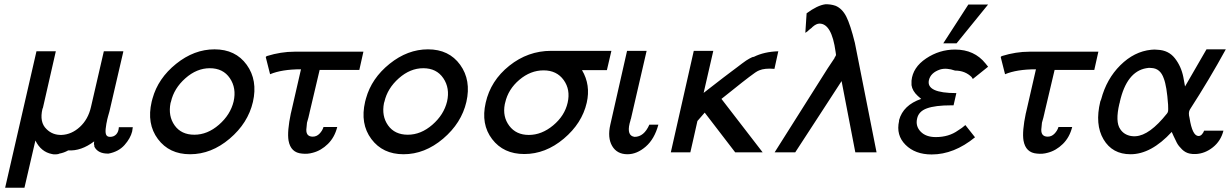

<svg xmlns="http://www.w3.org/2000/svg" viewBox="-20 -710 5734 895"><path d="M4 165 150 -471H240V-470L180 -207L178 -203Q163 -140 197 -108Q225 -80 267 -81Q314 -83 352.5 -118.5Q391 -154 404 -211L464 -471H554L555 -470L490 -190Q488 -184 484 -169Q479 -151 478 -143Q476 -136 474 -120Q470 -96 474 -84Q478 -72 493 -72Q511 -72 522 -84Q533 -96 534 -117H599Q598 -111 596 -97Q588 -65 560.5 -34Q533 -3 486 6Q437 7 420 -26Q420 -29 419.5 -32.5Q419 -36 418 -38V-40Q418 -45 419 -51Q358 -5 298 -9Q279 2 257 6Q253 9 240.5 9.5Q228 10 222 8Q171 -2 145 -55L94 165Z M687 -236Q689 -246 691 -251Q717 -345 801 -412.5Q885 -480 980 -480Q1078 -480 1130 -408Q1182 -336 1159 -235Q1136 -136 1050.5 -63.5Q965 9 866 9Q769 9 716 -62Q663 -133 687 -236ZM777 -236Q777 -235 776 -233Q775 -231 775 -230Q763 -169 794 -125.5Q825 -82 886 -82Q947 -82 1000.5 -128.5Q1054 -175 1069 -237Q1083 -299 1051.5 -345.5Q1020 -392 958 -392Q897 -392 844 -345Q791 -298 777 -236Z M1219 -443Q1219 -447 1225 -449Q1290 -469 1352 -469H1674L1655 -384H1470L1423 -185Q1423 -183 1422 -180Q1421 -177 1420 -172Q1419 -167 1418 -163Q1412 -141 1411 -138Q1409 -124 1409 -117Q1402 -73 1438 -73Q1456 -73 1469.5 -87Q1483 -101 1488 -118H1552Q1540 -70 1508.5 -39Q1477 -8 1438 2Q1414 9 1388 6Q1335 2 1325 -55Q1318 -97 1336 -183V-182Q1338 -190 1339 -195L1383 -387Q1294 -387 1239 -364Z M1682 -236Q1684 -246 1686 -251Q1712 -345 1796 -412.5Q1880 -480 1975 -480Q2073 -480 2125 -408Q2177 -336 2154 -235Q2131 -136 2045.5 -63.5Q1960 9 1861 9Q1764 9 1711 -62Q1658 -133 1682 -236ZM1772 -236Q1772 -235 1771 -233Q1770 -231 1770 -230Q1758 -169 1789 -125.5Q1820 -82 1881 -82Q1942 -82 1995.5 -128.5Q2049 -175 2064 -237Q2078 -299 2046.5 -345.5Q2015 -392 1953 -392Q1892 -392 1839 -345Q1786 -298 1772 -236Z M2244 -231Q2267 -334 2354 -403.5Q2441 -473 2549 -473H2830L2809 -383H2693Q2734 -314 2715 -231Q2693 -135 2608 -63.5Q2523 8 2424 8Q2327 8 2274 -61.5Q2221 -131 2244 -231ZM2335 -232Q2333 -226 2333 -224Q2322 -166 2354 -123.5Q2386 -81 2445 -81Q2505 -81 2558.5 -125.5Q2612 -170 2626 -231Q2640 -292 2607.5 -337Q2575 -382 2514 -382Q2453 -382 2401 -338Q2349 -294 2335 -232Z M2825 -129 2903 -473H2994V-472L2921 -156Q2920 -155 2919.5 -152.5Q2919 -150 2919 -149L2915 -135Q2901 -77 2938 -72Q2982 -72 3007 -129H3049Q3031 -62 2990 -26.5Q2949 9 2905 9Q2856 9 2833.5 -29.5Q2811 -68 2825 -129Z M3107 0 3214 -473H3305L3260 -277Q3283 -295 3309 -315Q3335 -335 3351 -347.5Q3367 -360 3386 -374Q3405 -388 3416 -396.5Q3427 -405 3439 -414Q3451 -423 3458.5 -428Q3466 -433 3473.5 -437Q3481 -441 3485.5 -443Q3490 -445 3494 -445Q3542 -469 3608 -471L3590 -389Q3545 -393 3519 -382Q3511 -379 3500 -371.5Q3489 -364 3472 -351Q3455 -338 3439 -325.5Q3423 -313 3394.5 -290Q3366 -267 3343 -249L3535 0H3407L3265 -185L3231 -146Q3225 -118 3212.5 -63.5Q3200 -9 3198 0Z M3591 0 3838 -391 3870 -439Q3870 -441 3872 -444Q3877 -450 3877 -455Q3876 -460 3875 -469Q3857 -600 3800 -600Q3785 -600 3767 -584Q3765 -581 3760 -577.5Q3755 -574 3753 -572Q3742 -561 3734 -557L3740 -648Q3790 -685 3827 -690Q3852 -691 3875 -683Q3906 -670 3925 -632.5Q3944 -595 3965 -510L4066 0H3967L3903 -332Q3887 -307 3800 -173.5Q3713 -40 3687 0Z M4171 -146V-150Q4190 -220 4274 -249Q4260 -261 4258 -263Q4233 -286 4229 -313V-334Q4235 -396 4297 -437.5Q4359 -479 4432 -479Q4522 -479 4574 -414L4586 -399L4515 -342Q4514 -344 4512 -346Q4510 -348 4510 -350Q4479 -381 4432 -381Q4392 -395 4362 -386Q4318 -371 4310 -336Q4297 -276 4438 -276L4425 -219H4413Q4340 -219 4301 -205Q4262 -191 4255 -157Q4247 -122 4271.5 -96.5Q4296 -71 4342 -71Q4403 -71 4446 -102L4464 -114Q4473 -122 4480 -127L4525 -70Q4427 10 4323 10Q4246 10 4201 -35Q4156 -80 4171 -146ZM4377 -508 4494 -689H4586L4439 -508Z M4645 -443Q4645 -447 4651 -449Q4716 -469 4778 -469H5100L5081 -384H4896L4849 -185Q4849 -183 4848 -180Q4847 -177 4846 -172Q4845 -167 4844 -163Q4838 -141 4837 -138Q4835 -124 4835 -117Q4828 -73 4864 -73Q4882 -73 4895.5 -87Q4909 -101 4914 -118H4978Q4966 -70 4934.5 -39Q4903 -8 4864 2Q4840 9 4814 6Q4761 2 4751 -55Q4744 -97 4762 -183V-182Q4764 -190 4765 -195L4809 -387Q4720 -387 4665 -364Z M5109 -237Q5112 -245 5113 -247Q5138 -342 5202.5 -406Q5267 -470 5346 -478Q5362 -480 5376 -478Q5427 -476 5456.5 -438.5Q5486 -401 5496 -351L5504 -307Q5517 -329 5559.5 -403Q5602 -477 5604 -480H5694Q5618 -341 5527 -200Q5518 -186 5525 -160Q5538 -76 5567 -76Q5576 -76 5583 -84Q5590 -92 5593 -101H5683Q5671 -53 5634 -23.5Q5597 6 5554 8Q5541 9 5526 6Q5506 2 5490 -13.5Q5474 -29 5466 -44Q5458 -59 5450.5 -76Q5443 -93 5442 -95Q5346 9 5250 9Q5165 9 5124 -60.5Q5083 -130 5109 -237ZM5200 -235Q5200 -231 5198 -227Q5178 -142 5202 -108Q5219 -82 5252 -76Q5266 -74 5274 -75Q5339 -79 5420 -181Q5423 -184 5425 -192Q5426 -196 5425 -222Q5419 -308 5405 -344Q5389 -391 5348 -393Q5336 -395 5323 -392Q5232 -376 5200 -235Z"/></svg>

Font: Coval
Style: Book Italic
Weight: 350
Foundry: Context Ltd
Version: Version 001.000